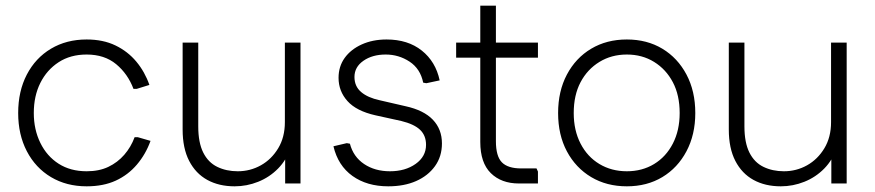

<svg xmlns="http://www.w3.org/2000/svg" viewBox="-20 -646 3080 676"><path d="M285 10Q214 10 159.5 -22.5Q105 -55 74.5 -113.5Q44 -172 44 -248Q44 -325 74.5 -383.5Q105 -442 159.5 -474.5Q214 -507 285 -507Q343 -507 386.5 -486Q430 -465 460 -429Q490 -393 506 -347L461 -333H450Q430 -386 389 -420Q348 -454 285 -454Q228 -454 186.5 -427Q145 -400 122 -354Q99 -308 99 -248Q99 -190 122 -143Q145 -96 186.5 -69.5Q228 -43 285 -43Q329 -43 361.5 -58.5Q394 -74 417.5 -101Q441 -128 454 -163H465L510 -150Q493 -103 462 -66.5Q431 -30 387.5 -10Q344 10 285 10Z M1038 -496V0H984V-136L1003 -126Q989 -83 959 -52.5Q929 -22 889 -6Q849 10 806 10Q751 10 710 -12.5Q669 -35 646 -79.5Q623 -124 623 -190V-496H678V-201Q678 -144 695.5 -109Q713 -74 745 -58.5Q777 -43 817 -43Q861 -43 898.5 -64Q936 -85 959.5 -124Q983 -163 983 -216V-496Z M1347 10Q1272 10 1221 -26.5Q1170 -63 1154 -131L1201 -142L1212 -140Q1224 -94 1262 -68.5Q1300 -43 1353 -43Q1407 -43 1443.5 -69Q1480 -95 1480 -136Q1480 -169 1459 -189Q1438 -209 1393 -220L1302 -240Q1235 -255 1203.5 -290Q1172 -325 1172 -372Q1172 -412 1193.5 -442Q1215 -472 1253.5 -489.5Q1292 -507 1341 -507Q1416 -507 1465 -468Q1514 -429 1528 -363L1481 -353L1470 -355Q1460 -404 1422 -429Q1384 -454 1338 -454Q1291 -454 1259.5 -432Q1228 -410 1228 -375Q1228 -342 1251.5 -322Q1275 -302 1317 -293L1408 -272Q1472 -258 1504 -224.5Q1536 -191 1536 -141Q1536 -95 1511.5 -61Q1487 -27 1445 -8.5Q1403 10 1347 10Z M1807 0Q1745 0 1708 -36.5Q1671 -73 1671 -146V-626H1726V-149Q1726 -96 1747 -74.5Q1768 -53 1815 -53H1869L1874 -42V0ZM1586 -443V-496H1874V-443Z M2187 10Q2116 10 2061.5 -22.5Q2007 -55 1976 -113Q1945 -171 1945 -248Q1945 -325 1976 -383.5Q2007 -442 2061.5 -474.5Q2116 -507 2187 -507Q2258 -507 2312 -474.5Q2366 -442 2397 -383.5Q2428 -325 2428 -248Q2428 -172 2397 -113.5Q2366 -55 2312 -22.5Q2258 10 2187 10ZM2187 -43Q2241 -43 2283 -68.5Q2325 -94 2349 -140.5Q2373 -187 2373 -248Q2373 -311 2349 -356.5Q2325 -402 2283 -428Q2241 -454 2187 -454Q2133 -454 2090.5 -428Q2048 -402 2024 -356.5Q2000 -311 2000 -248Q2000 -187 2024 -140.5Q2048 -94 2090.5 -68.5Q2133 -43 2187 -43Z M2961 -496V0H2907V-136L2926 -126Q2912 -83 2882 -52.5Q2852 -22 2812 -6Q2772 10 2729 10Q2674 10 2633 -12.5Q2592 -35 2569 -79.5Q2546 -124 2546 -190V-496H2601V-201Q2601 -144 2618.5 -109Q2636 -74 2668 -58.5Q2700 -43 2740 -43Q2784 -43 2821.5 -64Q2859 -85 2882.5 -124Q2906 -163 2906 -216V-496Z"/></svg>

Font: Fustat Light
Style: Regular
Weight: 300
Designer: Mohamed Gaber, Khaled Hosny, Laura Garcia Mut
Foundry: Kief Type Foundry, Alif Type Foundry, Hard Type Foundry
Version: Version 1.007